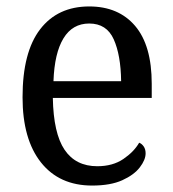

<svg xmlns="http://www.w3.org/2000/svg" viewBox="-20 -566 537 596"><path d="M266 10Q164 10 107 -62Q50 -134 50 -264Q50 -404 104.5 -475Q159 -546 257 -546Q348 -546 399.5 -485.5Q451 -425 451 -306V-262H144Q146 -152 180.5 -101Q215 -50 282 -50Q330 -50 363 -72.5Q396 -95 412 -123Q420 -120 426 -111.5Q432 -103 432 -90Q432 -70 414 -46.5Q396 -23 359.5 -6.5Q323 10 266 10ZM356 -314Q355 -395 333 -444Q311 -493 257 -493Q205 -493 177 -447Q149 -401 146 -314Z"/></svg>

Font: Noto Serif SemiCondensed
Style: Regular
Weight: 400
Width: 4
Designer: Monotype Design Team
Foundry: Monotype Imaging Inc.
Version: Version 2.013